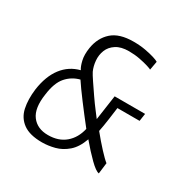

<svg xmlns="http://www.w3.org/2000/svg" viewBox="-124 -621 732 743"><g transform="rotate(30 242.5 -249.5)"><path d="M155 8Q100 8 70.5 -13.5Q41 -35 33 -72Q25 -109 31 -157Q40 -220 69.5 -258.5Q99 -297 146 -309Q138 -321 132.5 -344.5Q127 -368 132 -400Q140 -449 172.5 -478Q205 -507 268 -507Q298 -507 322 -502.5Q346 -498 362 -493Q378 -488 384 -484L377 -445Q375 -447 359 -452Q343 -457 320 -461.5Q297 -466 271 -466Q236 -466 214.5 -452Q193 -438 184.5 -416.5Q176 -395 178 -371Q180 -347 189 -327Q194 -317 208.5 -295.5Q223 -274 240.5 -248.5Q258 -223 273.5 -203Q289 -183 294 -176L310 -287H446L441 -253H342Q338 -221 335 -201Q332 -181 330 -168Q328 -155 325 -141Q351 -109 375 -83Q399 -57 412 -47L406 2Q392 0 364 -27.5Q336 -55 305 -92Q290 -50 265 -28.5Q240 -7 211 0.5Q182 8 155 8ZM161 -28Q208 -28 238 -53.5Q268 -79 278 -123Q244 -166 212 -208.5Q180 -251 163 -277Q128 -268 104.5 -241Q81 -214 74 -159Q64 -93 88.5 -60.5Q113 -28 161 -28Z"/></g></svg>

Font: Alumni Sans Light
Style: Italic
Weight: 300
Italic angle: -8°
Version: Version 1.016